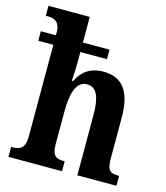

<svg xmlns="http://www.w3.org/2000/svg" viewBox="-113 -847 809 934"><g transform="rotate(15 291.5 -380.0)"><path d="M17 0H287V-50H284C246 -50 223 -59 223 -116V-283C223 -369 239 -440 296 -440C346 -440 364 -390 364 -304V0H561V-50H558C517 -50 500 -59 500 -121V-326C500 -461 451 -520 357 -520C291 -520 250 -489 225 -437H219C220 -450 223 -496 223 -534V-583H357V-631H223V-760H15V-710H26C53 -710 87 -702 87 -647V-631H11V-583H87V-120C87 -59 59 -50 21 -50H17Z"/></g></svg>

Font: Noto Serif Tamil Condensed
Style: Bold Italic
Weight: 700
Width: 3
Italic angle: -12°
Designer: Indian Type Foundry, Tom Grace, and the Monotype Design Team
Foundry: Monotype Imaging Inc.
Version: Version 2.003